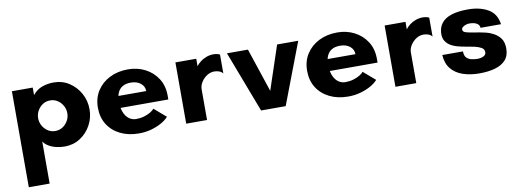

<svg xmlns="http://www.w3.org/2000/svg" viewBox="-57 -781 3707 1361"><g transform="rotate(-10 1797.0 -100.5)"><path d="M60 250V-441H210V-387Q239 -423 278.5 -437Q318 -451 361 -451Q424.2 -451 473.6 -418.5Q523 -386 551.5 -333.5Q580 -281.1 580 -219.5Q580 -159 551.5 -106.5Q523 -54 473.6 -22Q424.2 10 361 10Q333 10 303.5 3.5Q274 -3 249.5 -17Q225 -31 210 -53V250ZM314.9 -110Q345 -110 368.5 -125.5Q392 -141 406 -165.9Q420 -190.9 420 -219.6Q420 -249 406 -274Q392 -299 368.6 -314.5Q345.2 -330 315.1 -330Q285 -330 261.5 -314.5Q238 -299 224 -274.2Q210 -249.5 210 -219.9Q210 -191 224 -166Q238 -141 261.4 -125.5Q284.8 -110 314.9 -110Z M897 10Q821 10 763 -18.5Q705 -47 672.5 -98.5Q640 -150 640 -220Q640 -289 673.5 -341Q707 -393 765 -422Q823 -451 897 -451Q964 -451 1019.5 -422.5Q1075 -394 1108.5 -342Q1142 -290 1142 -219V-191H769V-277H998Q998 -311 971 -333Q944 -355 900 -355Q864 -355 840.5 -341Q817 -327 805.5 -301Q794 -275 794 -239Q794 -194 806.5 -161.5Q819 -129 842 -111.5Q865 -94 894 -94Q925 -94 951.5 -102Q978 -110 997.5 -121.5Q1017 -133 1026 -145L1111 -72Q1092 -50 1059 -31.5Q1026 -13 984.5 -1.5Q943 10 897 10Z M1237 0V-441H1387V-387Q1399 -404 1418 -418.5Q1437 -433 1461.5 -442Q1486 -451 1513 -451Q1523 -451 1536 -448.5Q1549 -446 1558 -441V-305Q1547 -319 1530 -324.5Q1513 -330 1496 -330Q1468 -330 1443 -313.5Q1418 -297 1402.5 -272Q1387 -247 1387 -220V0Z M1776 0 1608 -441H1759L1864 -126L1969 -441H2121L1953 0Z M2403 10Q2327 10 2269 -18.5Q2211 -47 2178.5 -98.5Q2146 -150 2146 -220Q2146 -289 2179.5 -341Q2213 -393 2271 -422Q2329 -451 2403 -451Q2470 -451 2525.5 -422.5Q2581 -394 2614.5 -342Q2648 -290 2648 -219V-191H2275V-277H2504Q2504 -311 2477 -333Q2450 -355 2406 -355Q2370 -355 2346.5 -341Q2323 -327 2311.5 -301Q2300 -275 2300 -239Q2300 -194 2312.5 -161.5Q2325 -129 2348 -111.5Q2371 -94 2400 -94Q2431 -94 2457.5 -102Q2484 -110 2503.5 -121.5Q2523 -133 2532 -145L2617 -72Q2598 -50 2565 -31.5Q2532 -13 2490.5 -1.5Q2449 10 2403 10Z M2743 0V-441H2893V-387Q2905 -404 2924 -418.5Q2943 -433 2967.5 -442Q2992 -451 3019 -451Q3029 -451 3042 -448.5Q3055 -446 3064 -441V-305Q3053 -319 3036 -324.5Q3019 -330 3002 -330Q2974 -330 2949 -313.5Q2924 -297 2908.5 -272Q2893 -247 2893 -220V0Z M3347 10Q3282 10 3229.5 -7.5Q3177 -25 3145 -63.5Q3113 -102 3109 -164H3258Q3258 -131 3274 -116.5Q3290 -102 3312 -98Q3334 -94 3350 -94Q3376 -94 3394.5 -103.5Q3413 -113 3413 -131Q3413 -153 3394 -164Q3375 -175 3346 -182Q3319 -188 3287 -193Q3255 -198 3224.5 -206.5Q3194 -215 3171 -230Q3152 -243 3140 -262.5Q3128 -282 3128 -311Q3128 -356 3151.5 -387.5Q3175 -419 3222.5 -435Q3270 -451 3343 -451Q3430 -451 3488.5 -417Q3547 -383 3557 -307H3410Q3408 -325 3396.5 -334.5Q3385 -344 3369.5 -347.5Q3354 -351 3339 -351Q3317 -351 3298 -341Q3279 -331 3279 -317Q3279 -301 3300.5 -294.5Q3322 -288 3354 -283Q3375 -280 3397.5 -276Q3420 -272 3442.5 -266.5Q3465 -261 3485 -251Q3519 -236 3541.5 -208Q3564 -180 3564 -132Q3564 -80 3536.5 -49Q3509 -18 3460 -4Q3411 10 3347 10Z"/></g></svg>

Font: Teachers
Style: Regular
Weight: 400
Designer: Alfredo Marco Pradil, Chank Diesel
Version: Version 1.001